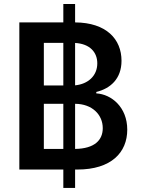

<svg xmlns="http://www.w3.org/2000/svg" viewBox="-20 -838 696 949"><path d="M293 90.9H351.2V0H362.2C530.2 0 609 -84.5 609 -197.1C609 -308.2 530.9 -372.2 456 -376.4V-383.5C524.9 -400.2 580.6 -447.8 580.6 -537.6C580.6 -644.5 505.7 -726.2 351.2 -727.3V-818.2H293V-727.3H75.6V0H293ZM196.7 -101.9V-324.9H293V-101.9ZM196.7 -415.5V-626.1H293V-415.5ZM351.2 -101.9V-324.9C435.4 -324.6 487.9 -271.3 487.9 -204.5C487.9 -146.3 448.5 -103.3 351.2 -101.9ZM351.2 -416.2V-625.7C424.7 -621.4 460.9 -579.5 460.9 -524.9C460.9 -462.7 414.4 -422.2 351.2 -416.2Z"/></svg>

Font: Magic Ui Pro Semi Bold
Style: Regular
Weight: 600
Designer: Stefan Endress, Andreas Faust
Version: Version 1.000;FEAKit 1.0